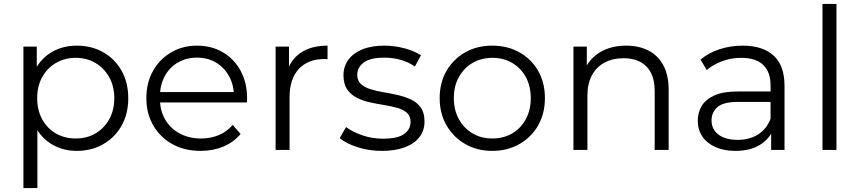

<svg xmlns="http://www.w3.org/2000/svg" viewBox="-20 -762 4371 976"><path d="M370 5Q302 5 247 -26.5Q192 -58 159.5 -117.5Q127 -177 127 -263Q127 -349 159 -408.5Q191 -468 246 -499Q301 -530 370 -530Q445 -530 504.5 -496.5Q564 -463 598 -402.5Q632 -342 632 -263Q632 -183 598 -123Q564 -63 504.5 -29Q445 5 370 5ZM99 194V-525H167V-367L160 -262L170 -156V194ZM365 -58Q421 -58 465 -83.5Q509 -109 535 -155.5Q561 -202 561 -263Q561 -324 535 -370Q509 -416 465 -442Q421 -468 365 -468Q309 -468 264.5 -442Q220 -416 194.5 -370Q169 -324 169 -263Q169 -202 194.5 -155.5Q220 -109 264.5 -83.5Q309 -58 365 -58Z M1000 5Q918 5 856 -29.5Q794 -64 759 -124.5Q724 -185 724 -263Q724 -341 757.5 -401Q791 -461 849.5 -495.5Q908 -530 981 -530Q1055 -530 1112.5 -496.5Q1170 -463 1203 -402.5Q1236 -342 1236 -263Q1236 -258 1235.5 -252.5Q1235 -247 1235 -241H778V-294H1197L1169 -273Q1169 -330 1144.5 -374.5Q1120 -419 1078 -444Q1036 -469 981 -469Q927 -469 884 -444Q841 -419 817 -374Q793 -329 793 -271V-260Q793 -200 819.5 -154.5Q846 -109 893.5 -83.5Q941 -58 1002 -58Q1050 -58 1091.5 -75Q1133 -92 1163 -127L1203 -81Q1168 -39 1115.5 -17Q1063 5 1000 5Z M1381 0V-525H1449V-382L1442 -407Q1464 -467 1516 -498.5Q1568 -530 1645 -530V-461Q1641 -461 1637 -461.5Q1633 -462 1629 -462Q1546 -462 1499 -411.5Q1452 -361 1452 -268V0Z M1921 5Q1856 5 1798 -13.5Q1740 -32 1707 -60L1739 -116Q1771 -92 1821 -74.5Q1871 -57 1926 -57Q2001 -57 2034 -80.5Q2067 -104 2067 -143Q2067 -172 2048.5 -188.5Q2030 -205 2000 -213.5Q1970 -222 1933 -228Q1896 -234 1859.5 -242Q1823 -250 1793 -265.5Q1763 -281 1744.5 -308Q1726 -335 1726 -380Q1726 -423 1750 -457Q1774 -491 1820.5 -510.5Q1867 -530 1934 -530Q1985 -530 2036 -516.5Q2087 -503 2120 -481L2089 -424Q2054 -448 2014 -458.5Q1974 -469 1934 -469Q1863 -469 1829.5 -444.5Q1796 -420 1796 -382Q1796 -352 1814.5 -335Q1833 -318 1863.5 -308.5Q1894 -299 1930.5 -293Q1967 -287 2003.5 -278.5Q2040 -270 2070.5 -255.5Q2101 -241 2119.5 -214.5Q2138 -188 2138 -145Q2138 -99 2112.5 -65.5Q2087 -32 2038.5 -13.5Q1990 5 1921 5Z M2482 5Q2406 5 2345.5 -29.5Q2285 -64 2250 -124.5Q2215 -185 2215 -263Q2215 -342 2250 -402Q2285 -462 2345 -496Q2405 -530 2482 -530Q2560 -530 2620.5 -496Q2681 -462 2715.5 -402Q2750 -342 2750 -263Q2750 -185 2715.5 -124.5Q2681 -64 2620 -29.5Q2559 5 2482 5ZM2482 -58Q2539 -58 2583 -83.5Q2627 -109 2652.5 -155.5Q2678 -202 2678 -263Q2678 -325 2652.5 -371Q2627 -417 2583 -442.5Q2539 -468 2483 -468Q2427 -468 2383 -442.5Q2339 -417 2313 -371Q2287 -325 2287 -263Q2287 -202 2313 -155.5Q2339 -109 2383 -83.5Q2427 -58 2482 -58Z M2895 0V-525H2963V-381L2952 -408Q2977 -465 3032 -497.5Q3087 -530 3163 -530Q3227 -530 3275.5 -505.5Q3324 -481 3351.5 -431Q3379 -381 3379 -305V0H3308V-298Q3308 -381 3266.5 -423.5Q3225 -466 3150 -466Q3094 -466 3052.5 -443.5Q3011 -421 2988.5 -378.5Q2966 -336 2966 -276V0Z M3900 0V-116L3897 -135V-329Q3897 -396 3859.5 -432Q3822 -468 3748 -468Q3697 -468 3651 -451Q3605 -434 3573 -406L3541 -459Q3581 -493 3637 -511.5Q3693 -530 3755 -530Q3857 -530 3912.5 -479.5Q3968 -429 3968 -326V0ZM3719 5Q3660 5 3616.5 -14.5Q3573 -34 3550 -68.5Q3527 -103 3527 -148Q3527 -189 3546.5 -222.5Q3566 -256 3610.5 -276.5Q3655 -297 3730 -297H3911V-244H3732Q3656 -244 3626.5 -217Q3597 -190 3597 -150Q3597 -105 3632 -78Q3667 -51 3730 -51Q3790 -51 3833.5 -78.5Q3877 -106 3897 -158L3913 -109Q3893 -57 3843.5 -26Q3794 5 3719 5Z M4161 0V-742H4232V0Z"/></svg>

Font: Montserrat Thin
Style: Regular
Weight: 400
Version: Version 9.000